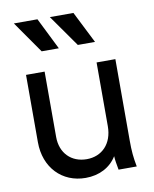

<svg xmlns="http://www.w3.org/2000/svg" viewBox="-89 -866 758 946"><g transform="rotate(-10 290.0 -393.5)"><path d="M263 12C331 12 387 -17 419 -69C420 -49 424 -28 429 0H520C511 -46 508 -80 508 -132V-539H414V-220C414 -132 360 -78 284 -78C207 -78 154 -131 154 -212V-539H61V-202C61 -75 145 12 263 12ZM46 -799 157 -640H243L164 -799ZM226 -799 338 -640H424L344 -799Z"/></g></svg>

Font: Mluvka Medium
Style: Regular
Weight: 500
Designer: Modified by Jiří Krblich, Original typeface by Gumpita Rahayu
Foundry: Gumpita Rahayu & Jiří Krblich
Version: Version 2.000;Glyphs 3.1.1 (3134)